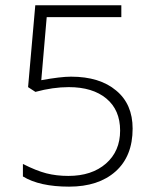

<svg xmlns="http://www.w3.org/2000/svg" viewBox="-20 -685 572 714"><path d="M244.2 -399.9Q350.9 -399.9 412 -348.3Q473.2 -297.8 473.2 -206.8Q473.2 -104.1 409.8 -47.5Q346.3 9.1 236.9 9.1Q127.4 9.1 65.2 -28.8V-75.3Q114.8 -50.1 152.4 -40.4Q190.1 -30.8 234.1 -30.8Q321.5 -30.8 374.1 -76.8Q426.7 -122.9 426.7 -199.4Q426.7 -276 375.6 -318.5Q324.6 -361 235.6 -361Q176.9 -361 111.7 -343.3L84.4 -361L111.2 -665.3H431.2V-621.3H153.7L133.5 -386.8Q205.3 -399.9 244.2 -399.9Z"/></svg>

Font: Khula Light
Style: Regular
Weight: 300
Designer: Erin McLaughlin, Steve Matteson
Version: Version 1.002;PS 1.0;hotconv 1.0.72;makeotf.lib2.5.5900; ttf